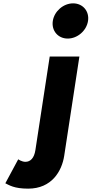

<svg xmlns="http://www.w3.org/2000/svg" viewBox="-20 -850 546 1145"><path d="M276.5 -513 191.1 45C183.8 93 161.4 115 131.4 115C109.4 115 88.7 100 88.7 100L11.8 243C35.1 254 63.9 275 147.9 275C288.9 275 349 170 362.9 79L453.5 -513ZM416 -830C358 -830 303.8 -783 294.9 -725C286.1 -667 325.9 -620 383.9 -620C441.9 -620 496.1 -667 504.9 -725C513.8 -783 474 -830 416 -830Z"/></svg>

Font: Sztylet
Style: BdObl
Weight: 700
Foundry: Cannot Into Space Fonts, PlusOne Fonts
Version: Version 0.12